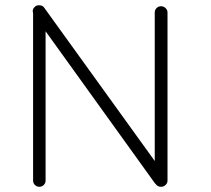

<svg xmlns="http://www.w3.org/2000/svg" viewBox="-20 -717 811 737"><path d="M575 -13 155 -597V-24Q155 -14 148 -7Q141 0 131 0Q121 0 114 -7Q107 -14 107 -24V-666Q102 -682 116 -693Q124 -698 134.5 -696.5Q145 -695 150 -687L574 -99V-669Q574 -679 581 -686Q588 -693 598 -693Q608 -693 615.5 -686Q623 -679 623 -669V-24Q623 -14 615.5 -7Q608 0 598 0Q586 0 579 -9Z"/></svg>

Font: Quicksand
Style: Regular
Weight: 400
Designer: Andrew Paglinawan
Foundry: Andrew Paglinawan
Version: 1.002